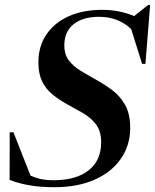

<svg xmlns="http://www.w3.org/2000/svg" viewBox="-20 -768 646 800"><path d="M522.5 -234.5Q522.5 -163.5 484.5 -107.8Q446.5 -52 375.8 -20Q305 12 206 12Q149 12 103.5 4.2Q58 -3.5 20 -18.5L20.5 -217H36L107 -36.5Q128.5 -26.5 151.5 -21.8Q174.5 -17 202.5 -17Q297 -17 349.2 -58.2Q401.5 -99.5 401.5 -175Q401.5 -223 378.5 -251.8Q355.5 -280.5 321.8 -299Q288 -317.5 255.5 -336Q223.5 -354 197.2 -375.8Q171 -397.5 155.5 -429.2Q140 -461 140 -508.5Q140 -574.5 172.8 -623.5Q205.5 -672.5 265.2 -699.8Q325 -727 406 -727Q477.5 -727 539 -701L597.5 -747.5H605.5L586 -502H572L526.5 -647Q501.5 -671 468 -684.5Q434.5 -698 392.5 -698Q325.5 -698 286.8 -667.2Q248 -636.5 248 -578.5Q248 -540.5 267.2 -515.8Q286.5 -491 317 -472.5Q347.5 -454 381 -435.5Q414.5 -417 447.2 -392.8Q480 -368.5 501.2 -331Q522.5 -293.5 522.5 -234.5Z"/></svg>

Font: Newsreader Display SemiBold
Style: Italic
Weight: 600
Italic angle: -17°
Designer: Hugues Gentile
Foundry: Production Type
Version: Version 1.001